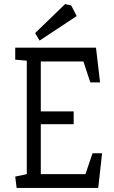

<svg xmlns="http://www.w3.org/2000/svg" viewBox="-20 -926 563 946"><path d="M62 0 55 -56 112 -68V-627L55 -632V-691H453L473 -520H425L391 -623H181V-377H343V-314H181V-68H401L436 -171H483L464 0ZM175 -726 153 -763 301 -906 331 -899 358 -847Z"/></svg>

Font: Kreon Light Light
Style: Regular
Weight: 300
Version: Version 2.002